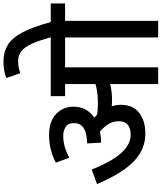

<svg xmlns="http://www.w3.org/2000/svg" viewBox="68 -1004 936 1112"><g transform="rotate(-90 536.0 -448.0)"><path d="M484.9 -215.8C484.9 -233.9 481.9 -252 476.1 -269C489.3 -267.6 501 -267.1 511.2 -267.1C544.4 -267.1 574.2 -270 605 -277.8V0H702.1V-539.1H875V0H971.2V-539.1H1071.8V-622.1H964.4C944.8 -692.9 924.8 -747.6 903.8 -787.1C881.8 -827.6 857.4 -856 830.1 -872.1C802.7 -888.2 771.5 -896 736.3 -896C700.7 -896 668.9 -890.6 640.1 -879.9L668 -797.9C687 -805.2 709.5 -811 737.3 -811C782.2 -811 813 -788.1 838.9 -731C851.1 -703.6 863.3 -667.5 876 -622.1H535.2V-539.1H605V-362.8C573.2 -353.5 537.6 -349.1 498 -349.1C472.7 -349.1 449.7 -350.1 426.8 -354C421.4 -359.4 416.5 -364.7 411.1 -370.1C453.1 -398.9 474.1 -439 474.1 -490.2C474.1 -530.8 460 -564.5 431.6 -591.3C403.3 -618.2 362.3 -631.8 308.1 -631.8C241.2 -631.8 185.5 -611.8 149.9 -592.8L178.2 -515.1C220.7 -536.1 256.8 -549.8 305.2 -549.8C324.2 -549.8 341.3 -545.4 356.4 -536.1C371.6 -526.9 378.9 -510.7 378.9 -487.8C378.9 -441.4 347.7 -413.6 261.2 -411.1L266.1 -330.1C288.6 -330.6 310.1 -333 330.1 -336.9C365.7 -306.2 390.1 -272.5 390.1 -228C390.1 -179.7 358.9 -159.2 312 -159.2C230.5 -159.2 167 -242.2 109.9 -384.8L25.9 -354C114.3 -147 203.1 -74.2 319.8 -74.2C368.7 -74.2 408.2 -86.4 439 -110.4C469.7 -134.3 484.9 -169.4 484.9 -215.8Z"/></g></svg>

Font: Noto Reveo Sans
Style: Regular
Weight: 500
Designer: Monotype Design Team
Foundry: Monotype Imaging Inc.
Version: Version 2.007